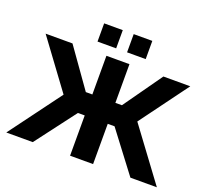

<svg xmlns="http://www.w3.org/2000/svg" viewBox="-148 -1095 1399 1282"><g transform="rotate(20 552.0 -454.0)"><path d="M381.8 -778.8V-908.2H514.2V-778.8ZM591.8 -778.8V-908.2H724.1V-778.8ZM17.1 0 290 -368.2 38.1 -710H229L423.8 -435.1H470.2V-710H633.8V-435.1H680.2L875 -710H1065.9L814 -368.2L1086.9 0H898.9L682.1 -286.1H633.8V0H470.2V-286.1H421.9L205.1 0Z"/></g></svg>

Font: Raleway-v4020 ExtraBold
Style: Regular
Weight: 800
Designer: Matt McInerney, Pablo Impallari, Rodrigo Fuenzalida
Foundry: Matt McInerney, Pablo Impallari, Rodrigo Fuenzalida
Version: Version 4.020;PS 004.020;hotconv 1.0.88;makeotf.lib2.5.64775